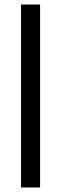

<svg xmlns="http://www.w3.org/2000/svg" viewBox="-20 -828 270 848"><path d="M73 -808H157V0H73Z"/></svg>

Font: Encode Sans Narrow
Style: Regular
Weight: 400
Designer: Pablo Impallari, Andres Torresi
Foundry: Pablo Impallari, Andres Torresi
Version: Version 1.000; ttfautohint (v1.00) -l 8 -r 50 -G 200 -x 14 -